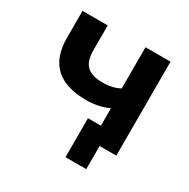

<svg xmlns="http://www.w3.org/2000/svg" viewBox="-153 -680 941 954"><g transform="rotate(30 317.5 -203.0)"><path d="M418 -190.4Q359.4 -164.1 291 -164.1Q53.7 -164.1 53.7 -384.8V-539.1H198.2V-397.5Q198.2 -335 226.6 -307.6Q254.9 -280.3 318.4 -280.3Q374 -280.3 415 -302.7V-539.1H558.6V0H462.9V132.8H343.8V-90.8H418Z"/></g></svg>

Font: Min Sans Bold
Style: Regular
Weight: 700
Designer: Jinseong-Kim, NotoSansCJK, Nunito
Foundry: Jinseong-Kim
Version: Version 1.400;Glyphs 3.1.2 (3151)